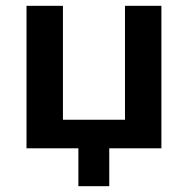

<svg xmlns="http://www.w3.org/2000/svg" viewBox="-20 -509 645 659"><path d="M249 130V0H71V-489H196V-98H409V-489H534V0H355V130Z"/></svg>

Font: Nunito Sans
Style: Bold
Weight: 700
Designer: Vernon Adams
Foundry: Vernon Adams
Version: Version 3.101; ttfautohint (v1.8.4.7-5d5b);gftools[0.9.27]